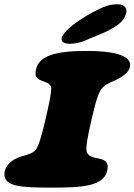

<svg xmlns="http://www.w3.org/2000/svg" viewBox="-36 -854 628 897"><path d="M259.5 -656.5C278.5 -643 330.5 -650.5 364.5 -665.5C391.5 -678.5 444 -697.5 471 -711.5C506.5 -731 535 -748.5 548.5 -778C556.5 -796 558 -812.5 545.5 -824C533 -836 508 -835.5 486 -832C444 -827.5 348.5 -772.5 303 -736C266 -707 237 -672 259.5 -656.5ZM203.5 22.5C348.5 22.5 467 18.5 467 -77.5C467 -99 448.5 -109.5 424.5 -113.5C384.5 -120.5 367.5 -130 367.5 -159C367.5 -179.5 372 -208.5 391.5 -295C413 -388.5 426 -429 446 -447.5C463 -464 493 -474.5 512 -483.5C545 -500.5 572 -522.5 572 -550C572 -600 481 -616 372 -616C242 -616 130 -601.5 130 -509C130 -492.5 143 -482.5 162 -475.5C184 -468.5 203.5 -460 203.5 -441C203.5 -420 193.5 -369 178.5 -304C160.5 -224.5 143.5 -168.5 131 -154C116.5 -137 93.5 -131.5 63.5 -123C16.5 -109 -15.5 -77.5 -15.5 -39C-15.5 18.5 67.5 22.5 203.5 22.5Z"/></svg>

Font: Gluten
Style: Bold Italic
Weight: 700
Italic angle: -13°
Designer: Tyler Finck
Foundry: Etcetera Type Company
Version: Version 0.920